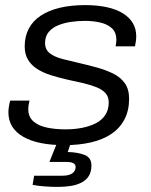

<svg xmlns="http://www.w3.org/2000/svg" viewBox="-20 -558 593 754"><path d="M233 12Q182 12 141.5 4Q101 -4 72 -20.5Q43 -37 28 -61Q13 -85 13 -117Q13 -128 15 -140Q17 -152 20 -163H96Q94 -156 92.5 -146.5Q91 -137 91 -130Q91 -99 111 -81.5Q131 -64 164 -57Q197 -50 238 -50Q272 -50 302.5 -56Q333 -62 356.5 -74Q380 -86 393.5 -106.5Q407 -127 407 -156Q407 -178 394.5 -192Q382 -206 360 -215Q338 -224 309 -231Q280 -238 246 -245Q210 -253 179 -263Q148 -273 125.5 -287.5Q103 -302 90 -323.5Q77 -345 77 -376Q77 -415 93 -445.5Q109 -476 140 -496.5Q171 -517 215 -527.5Q259 -538 315 -538Q361 -538 398.5 -530Q436 -522 462 -506Q488 -490 501.5 -467.5Q515 -445 515 -415Q515 -405 513.5 -395.5Q512 -386 510 -376H434Q435 -383 436 -389Q437 -395 437 -401Q437 -431 419.5 -447Q402 -463 374 -469.5Q346 -476 313 -476Q286 -476 258.5 -472Q231 -468 208 -458.5Q185 -449 171 -432Q157 -415 157 -389Q157 -363 176 -348.5Q195 -334 226.5 -326Q258 -318 293 -310Q328 -302 362 -292.5Q396 -283 424.5 -269Q453 -255 470 -231.5Q487 -208 487 -170Q487 -124 469 -89.5Q451 -55 418 -32.5Q385 -10 338 1Q291 12 233 12ZM207 176Q182 176 155 174Q128 172 108 168L114 132H225Q250 132 263.5 123Q277 114 277 98Q277 88 268.5 83Q260 78 240 78H174L211 -14H264L246 39Q286 40 312.5 50.5Q339 61 339 92Q339 117 328.5 133.5Q318 150 299 159.5Q280 169 256 172.5Q232 176 207 176Z"/></svg>

Font: Archivo SemiExpanded Light
Style: Italic
Weight: 300
Width: 6
Italic angle: -10°
Designer: Hector Gatti
Foundry: Omnibus-Type
Version: Version 2.001